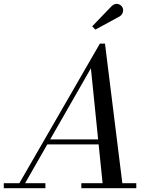

<svg xmlns="http://www.w3.org/2000/svg" viewBox="-65 -995 810 1015"><path d="M22 0 463 -764.5H490L585 0H480L415.5 -634L52.5 0ZM-45 0V-26.5H175V0ZM365 0V-26.5H655.5V0ZM179.5 -231.5V-258H514.5V-231.5ZM439 -838.5 422.5 -856 525.5 -963Q533.5 -970.5 541.8 -973Q550 -975.5 557.8 -974Q565.5 -972.5 571.8 -968Q578 -963.5 581.5 -957.5Q586.5 -949.5 586 -939.8Q585.5 -930 580.8 -921.8Q576 -913.5 568 -908.5Z"/></svg>

Font: Bodoni Moda 9pt
Style: Italic
Weight: 400
Italic angle: -13°
Designer: Owen Earl
Foundry: indestructible type
Version: Version 2.005